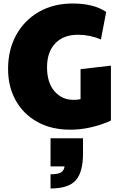

<svg xmlns="http://www.w3.org/2000/svg" viewBox="-20 -723 696 1094"><path d="M381 16Q273 16 193.5 -28Q114 -72 70 -150Q26 -228 26 -330Q26 -439 72 -523Q118 -607 201 -655Q284 -703 394 -703Q514 -703 585 -655L555 -498Q492 -525 424 -525Q342 -525 295 -476Q248 -427 248 -340Q248 -252 290.5 -203Q333 -154 399 -154Q423 -154 439 -158V-329L612 -349V-36Q555 -10 496 3Q437 16 381 16ZM268 351V270Q312 270 328.5 259Q345 248 348 225H268V65H453V152Q453 258 411.5 304.5Q370 351 268 351Z"/></svg>

Font: Paytone One
Style: Regular
Weight: 400
Designer: Vernon Adams
Foundry: Vernon Adams
Version: Version 1.002; ttfautohint (v1.8.4.7-5d5b);gftools[0.9.23]